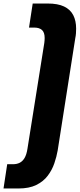

<svg xmlns="http://www.w3.org/2000/svg" viewBox="-40 -862 453 1092"><path d="M-20 210 1 72H34Q56 72 72.5 63.5Q89 55 100 36Q111 17 116 -15L212 -618Q213 -626 213.5 -633Q214 -640 214 -646Q214 -678 198.5 -691.5Q183 -705 157 -705H125L146 -842H231Q289 -842 324.5 -825Q360 -808 376.5 -776Q393 -744 393 -699Q393 -686 392 -672Q391 -658 388 -644L288 -6Q282 29 269 67Q256 105 231.5 137.5Q207 170 166.5 190Q126 210 65 210Z"/></svg>

Font: Exo Thin ExtraBold
Style: Italic
Weight: 800
Italic angle: -9°
Version: Version 2.000